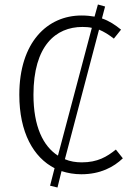

<svg xmlns="http://www.w3.org/2000/svg" viewBox="-20 -765 590 855"><path d="M527 -60 496 -99C456 -67 415 -42 344 -42C318 -42 292 -46 269 -56L421 -633C443 -624 464 -611 487 -593L519 -633C492 -655 466 -672 434 -683L448 -736L416 -745L401 -691C384 -694 365 -696 343 -696C191 -696 66 -577 66 -343C66 -175 129 -64 223 -16L203 62L236 70L254 -3C282 6 311 11 342 11C427 11 486 -21 527 -60ZM129 -343C129 -561 228 -645 347 -645C362 -645 376 -644 389 -641L238 -72C172 -114 129 -202 129 -343Z"/></svg>

Font: FiraGO Light
Style: Regular
Weight: 300
Designer: bBox Type
Foundry: bBox Type GmbH
Version: Version 1.001;PS 001.001;hotconv 1.0.88;makeotf.lib2.5.64775